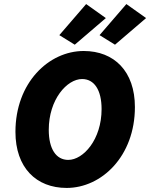

<svg xmlns="http://www.w3.org/2000/svg" viewBox="-20 -913 739 945"><path d="M308 12C480 12 644 -144 644 -386C644 -562 542 -662 392 -662C220 -662 56 -506 56 -264C56 -88 158 12 308 12ZM316 -126C256 -126 220 -180 220 -274C220 -424 310 -524 384 -524C444 -524 480 -470 480 -376C480 -226 390 -126 316 -126ZM348 -693 501 -824 404 -893 272 -740ZM546 -693 699 -824 602 -893 470 -740Z"/></svg>

Font: Source Sans Pro Black
Style: Italic
Weight: 900
Italic angle: -11°
Designer: Paul D. Hunt
Foundry: Adobe Systems Incorporated
Version: Version 3.006;hotconv 1.0.111;makeotfexe 2.5.65597